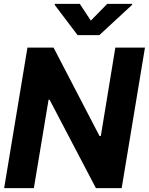

<svg xmlns="http://www.w3.org/2000/svg" viewBox="-20 -974 770 994"><path d="M730.5 -727.5 609.9 0H476.6L236.8 -457.5H231.4L155.3 0H1.5L122.1 -727.5H257.3L495.1 -270H502L577.1 -727.5ZM393.1 -954.1 450.2 -867.2 535.2 -954.1H664.6L663.6 -948.7L494.1 -792H381.8L263.2 -948.7L264.2 -954.1Z"/></svg>

Font: Inter Tight
Style: Bold Italic
Weight: 700
Italic angle: -9.39999°
Designer: Rasmus Andersson
Foundry: rsms
Version: Version 3.004